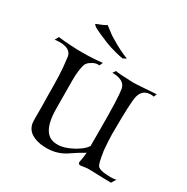

<svg xmlns="http://www.w3.org/2000/svg" viewBox="-161 -777 898 921"><g transform="rotate(30 288.0 -316.0)"><path d="M217 13Q209 13 200.5 12.5Q192 12 184 11Q98 -3 98 -74V-151L97 -200Q97 -236 96.5 -266Q96 -296 95 -320Q94 -357 86 -420Q77 -459 19 -459Q12 -459 5 -458.5Q-2 -458 -9 -457L2 -478Q37 -474 70 -472Q103 -470 135 -470Q193 -470 247 -476L238 -457L231 -458Q214 -458 196 -446Q178 -436 172 -419Q168 -406 165 -384.5Q162 -363 162 -332V-322L163 -177Q163 -28 250 -28Q255 -28 259.5 -28Q264 -28 270 -29Q296 -32 335 -52Q378 -75 395 -101V-201Q395 -284 393 -337Q391 -390 387 -414Q378 -458 310 -458L321 -474Q334 -470 423 -467Q434 -468 465 -469.5Q496 -471 546 -475L539 -458Q535 -459 531.5 -459.5Q528 -460 524 -460Q476 -460 465 -414Q456 -380 456 -200Q456 -182 457.5 -160.5Q459 -139 461 -114Q466 -82 470.5 -62Q475 -42 482 -34Q497 -22 531 -21Q536 -20 542 -20Q548 -20 552 -20Q570 -20 583 -23L568 2Q537 2 450 -1Q445 -1 437.5 -1Q430 -1 422 1Q404 4 400 4Q387 4 387 -7Q387 -12 388 -14Q390 -24 392 -36.5Q394 -49 395 -64Q376 -53 359.5 -43Q343 -33 329 -23Q280 13 217 13ZM318 -542Q307 -543 275.5 -551Q244 -559 216 -570Q186 -582 166.5 -591Q147 -600 133 -608Q122 -616 122 -620Q122 -621 141 -628Q149 -631 158 -635Q167 -639 177 -645Q177 -645 184.5 -638.5Q192 -632 221 -611Q227 -608 245.5 -596.5Q264 -585 288 -573Q312 -561 333 -553Q335 -553 335 -552Q335 -550 318 -542Z"/></g></svg>

Font: Gideon Roman
Style: Regular
Weight: 400
Designer: Robert E. Leuschke
Foundry: Robert E. Leuschke
Version: Version 2.010